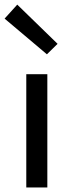

<svg xmlns="http://www.w3.org/2000/svg" viewBox="-35 -831 312 851"><path d="M81.5 0V-502H174.8V0ZM172.9 -590.3 -14.6 -748.5 41.5 -810.5 220.2 -636.7Z"/></svg>

Font: Akatab Medium
Style: Regular
Weight: 500
Designer: SIL Global
Foundry: SIL Global
Version: Version 4.100